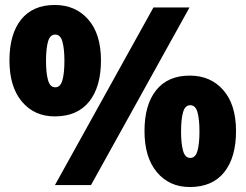

<svg xmlns="http://www.w3.org/2000/svg" viewBox="-20 -744 988 772"><path d="M200 -724Q284 -724 335 -665.5Q386 -607 386 -501Q386 -395 338.5 -335.5Q291 -276 200 -276Q118 -276 68 -335.5Q18 -395 18 -501Q18 -607 65 -665.5Q112 -724 200 -724ZM742 -714 346 0H201L597 -714ZM202 -605Q181 -605 173 -576.5Q165 -548 165 -499Q165 -451 173 -422Q181 -393 202 -393Q223 -393 231 -421.5Q239 -450 239 -499Q239 -548 231 -576.5Q223 -605 202 -605ZM743 -440Q827 -440 878 -381.5Q929 -323 929 -217Q929 -111 881.5 -51.5Q834 8 743 8Q661 8 611 -51.5Q561 -111 561 -217Q561 -323 608 -381.5Q655 -440 743 -440ZM745 -321Q724 -321 716 -292.5Q708 -264 708 -215Q708 -167 716 -138Q724 -109 745 -109Q766 -109 774 -137.5Q782 -166 782 -215Q782 -265 774 -293Q766 -321 745 -321Z"/></svg>

Font: Noto Sans Khmer UI Black
Style: Regular
Weight: 900
Designer: Danh Hong and the Monotype Design Team
Foundry: Monotype Imaging Inc.
Version: Version 2.002; ttfautohint (v1.8.4.7-5d5b)